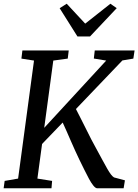

<svg xmlns="http://www.w3.org/2000/svg" viewBox="-22 -1015 746 1035"><path d="M-2.4 0 3.1 -39.8 75.6 -52.3 161.3 -688.5 93.4 -699.1 98.7 -743H348.5L343.2 -699.1L265.3 -688.5L216.4 -325.9L550.5 -688.5L483.8 -699.4L488.8 -743H703.5L696.8 -699.1L637.8 -689.2L387.3 -427.3Q398.4 -406.2 412.6 -377.9Q426.9 -349.6 441.9 -319.6Q456.9 -289.6 470.8 -262.2Q484.7 -234.8 495.9 -215.7Q515.9 -179 530.6 -151.7Q545.4 -124.3 556.3 -105.2Q567.3 -86.1 575.9 -74.8Q584.6 -63.4 592.6 -58.6L651.4 -42.9L644.4 0H501.3Q492.1 -1 481 -14.8Q469.9 -28.5 457.7 -51Q445.5 -73.5 432.2 -100.7Q419 -127.8 405.4 -155.3Q395.1 -176.6 383.6 -201.9Q372.2 -227.3 360.3 -254.3Q348.5 -281.2 337.3 -307Q326.1 -332.7 315.9 -354.4L204.8 -238.9L179.6 -52.3L258.9 -39.8L255.5 0ZM395.5 -818.4 299.6 -970.7 337.6 -994.9Q362.6 -968 387.5 -941.2Q412.4 -914.5 437.3 -887.6Q471.1 -914.5 505.2 -941.2Q539.3 -968 573.1 -994.9L607.2 -971L463.2 -818.4Z"/></svg>

Font: Merriweather Light
Style: Italic
Weight: 300
Italic angle: -7.8°
Designer: Eben Sorkin
Foundry: Eben Sorkin
Version: Version 2.101